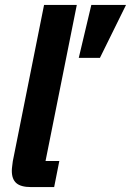

<svg xmlns="http://www.w3.org/2000/svg" viewBox="-20 -760 532 780"><path d="M200 0H106Q65 0 46.5 -16Q28 -32 28 -66Q28 -74 29.5 -85Q31 -96 32 -105L159 -740H292L165 -106H221ZM492 -740 386 -525H300L351 -740Z"/></svg>

Font: IBM Plex Sans Condensed
Style: Bold Italic
Weight: 700
Width: 3
Italic angle: -11.31°
Designer: Mike Abbink, Paul van der Laan, Pieter van Rosmalen
Foundry: Bold Monday
Version: Version 3.201